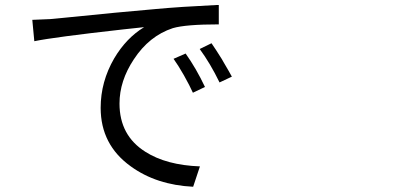

<svg xmlns="http://www.w3.org/2000/svg" viewBox="-20 -708 1540 746"><path d="M730.5 17.6Q587.9 10.7 488.3 -61.5Q371.1 -145.5 371.1 -289.1Q371.1 -390.6 423.8 -481.4Q470.7 -560.5 540 -602.5Q521.5 -600.6 459 -593.8Q188.5 -563.5 113.3 -547.9L105.5 -630.9Q133.8 -631.8 174.8 -633.8Q182.6 -634.8 186.5 -634.8Q196.3 -635.7 226.6 -638.7Q446.3 -661.1 585 -672.9Q677.7 -681.6 820.3 -688.5Q827.1 -688.5 830.1 -688.5V-613.3Q701.2 -613.3 651.4 -598.6Q559.6 -568.4 500 -477.5Q444.3 -393.6 444.3 -305.7Q444.3 -181.6 544.9 -118.2Q626 -66.4 756.8 -61.5ZM729.5 -347.7Q717.8 -374 694.3 -416Q671.9 -455.1 654.3 -479.5L701.2 -500Q742.2 -442.4 776.4 -370.1ZM833 -387.7Q796.9 -461.9 755.9 -517.6L801.8 -540Q819.3 -514.6 841.8 -478.5Q844.7 -473.6 849.6 -464.8Q872.1 -426.8 880.9 -410.2Z"/></svg>

Font: Bpmf GenSeki Gothic R
Style: R
Weight: 400
Foundry: But Ko
Version: Version 1.320